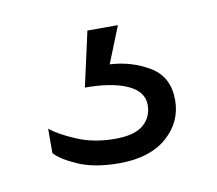

<svg xmlns="http://www.w3.org/2000/svg" viewBox="-40 -45 350 310"><g transform="rotate(-10 135.0 110.0)"><path d="M134 220Q93 220 66 208Q39 196 30 185V145Q43 156 71 168Q99 180 134 180Q166 180 180.5 167.5Q195 155 195 135Q195 113 169.5 101.5Q144 90 100 90L120 0H170L146 60Q182 62 211 79.5Q240 97 240 135Q240 171 212 195.5Q184 220 134 220Z"/></g></svg>

Font: Red Rose Light
Style: Regular
Weight: 300
Designer: Jaikishan Patel
Version: Version 1.001; ttfautohint (v1.8.3)